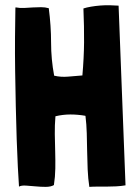

<svg xmlns="http://www.w3.org/2000/svg" viewBox="-20 -728 539 748"><path d="M305 -695Q308 -623 307.5 -563Q307 -503 301 -434H300Q275 -432 246 -429.5Q217 -427 192 -433H191Q179 -497 179 -562Q179 -627 170 -696Q156 -700 140 -700Q124 -700 107.5 -699Q91 -698 74.5 -697Q58 -696 43 -699H41H40V-698Q39 -647 38.5 -583.5Q38 -520 39 -451.5Q40 -383 41.5 -315Q43 -247 45 -186.5Q47 -126 49.5 -77.5Q52 -29 54 -1Q63 -6 80.5 -5Q98 -4 118 -2Q138 0 158 0Q178 0 190 -7Q195 -39 195.5 -71.5Q196 -104 195 -138Q194 -172 193.5 -206Q193 -240 196 -275Q225 -282 254 -282Q283 -282 312 -277L313 -276Q317 -244 318 -209Q319 -174 319.5 -139Q320 -104 321.5 -68.5Q323 -33 328 0H329Q341 -1 358.5 -1Q376 -1 394.5 -1Q413 -1 432.5 -2Q452 -3 469 -6L442 -706Q427 -707 408.5 -707.5Q390 -708 371 -706.5Q352 -705 334.5 -702Q317 -699 305 -695Z"/></svg>

Font: Londrina Solid
Style: Regular
Weight: 400
Designer: Marcelo Magalhaes
Foundry: Marcelo Magalhães
Version: Version 1.002